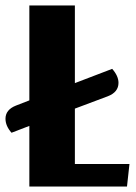

<svg xmlns="http://www.w3.org/2000/svg" viewBox="-52 -680 496 700"><path d="M420 -82 411 0H55V-221L-10 -196Q-32 -221 -32 -247Q-32 -280 6 -295L55 -314V-660H221V-377L357 -429Q380 -403 380 -378Q380 -344 341 -329L221 -284V-82Z"/></svg>

Font: Sansita
Style: Bold
Weight: 700
Designer: Pablo Cosgaya
Foundry: Omnibus-Type
Version: Version 1.006